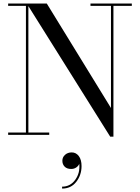

<svg xmlns="http://www.w3.org/2000/svg" viewBox="-20 -770 799 1096"><path d="M26.5 -13.5H128V-736.5H26.5V-750H247L613.5 -153.5V-736.5H496.5V-750H732.5V-736.5H627.5V10H609L142 -735V-13.5H261V0H26.5ZM336 147.5Q336 127.5 351.2 113.8Q366.5 100 389.5 100Q414 100 429.8 120.8Q445.5 141.5 445.5 178Q445.5 229 415.5 267.8Q385.5 306.5 334.5 306.5V295.5Q381.5 295.5 409.8 256Q438 216.5 432.5 165Q428 177 415.5 185.8Q403 194.5 386.5 194.5Q362 194.5 349 181.2Q336 168 336 147.5Z"/></svg>

Font: Bodoni* 16pt
Style: Regular
Weight: 400
Version: Version 2.3